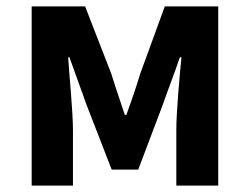

<svg xmlns="http://www.w3.org/2000/svg" viewBox="-20 -580 780 600"><path d="M79 0H208V-173C208 -230 197 -339 193 -401H197C213 -355 235 -297 251 -251L329 -50H412L488 -251C504 -297 526 -353 542 -401H547C541 -339 531 -230 531 -173V0H662V-560H495L418 -349C404 -303 390 -262 375 -221H370C357 -262 342 -303 328 -349L246 -560H79Z"/></svg>

Font: Noto Sans Mono CJK TC
Style: Bold
Weight: 700
Designer: Ryoko NISHIZUKA 西塚涼子 (kana, bopomofo & ideographs); Paul D. Hunt (Latin, Greek & Cyrillic); Sandoll Communications 산돌커뮤니
Foundry: Adobe
Version: Version 2.004;hotconv 1.0.118;makeotfexe 2.5.65603